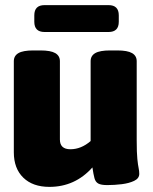

<svg xmlns="http://www.w3.org/2000/svg" viewBox="-20 -722 597 750"><path d="M173 8Q108 8 71 -28Q34 -64 34 -127V-483Q34 -504 52 -514.5Q70 -525 110 -525H138Q178 -525 196 -514.5Q214 -504 214 -483V-177Q214 -139 255 -139Q297 -139 334 -171V-483Q334 -504 352 -514.5Q370 -525 410 -525H438Q478 -525 496 -514.5Q514 -504 514 -483V-174Q514 -125 516.5 -101Q519 -77 521.5 -65.5Q524 -54 524 -43Q524 -25 504 -15.5Q484 -6 455.5 -2.5Q427 1 399 1Q375 1 364 -5Q353 -11 349 -26Q345 -41 341 -68Q273 8 173 8ZM154 -597Q114 -597 114 -637V-662Q114 -702 154 -702H404Q444 -702 444 -662V-637Q444 -597 404 -597Z"/></svg>

Font: Asap Black
Style: Regular
Weight: 900
Designer: Pablo Cosgaya
Foundry: Omnibus-Type
Version: Version 3.001; ttfautohint (v1.8.4.7-5d5b)